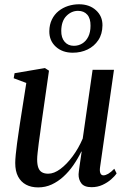

<svg xmlns="http://www.w3.org/2000/svg" viewBox="-20 -844 582 876"><path d="M154 11Q122 11 98.8 -1.5Q75.5 -14 62.5 -38.5Q49.5 -63 49.5 -100.5Q49.5 -114.5 51.8 -138.5Q54 -162.5 57.8 -189.8Q61.5 -217 65.2 -241.5Q69 -266 71 -281L100 -465.5L42.5 -487L46.5 -510L185 -533.5L203.5 -521.5L169 -280.5Q167 -262.5 163.5 -239.2Q160 -216 157 -192.5Q154 -169 151.8 -148.8Q149.5 -128.5 149.5 -116.5Q149.5 -93 155 -78.5Q160.5 -64 171.8 -57.8Q183 -51.5 200 -51.5Q226.5 -51.5 255.5 -73Q284.5 -94.5 311.5 -131Q338.5 -167.5 357.5 -212L402.5 -525.5H500L436.5 -81Q434 -63.5 438 -53.8Q442 -44 452 -44Q461.5 -44 474 -51.2Q486.5 -58.5 501.5 -74L512 -53Q504 -40.5 487.2 -25.8Q470.5 -11 447.8 -0.5Q425 10 398 10Q364.5 10 351.2 -7.5Q338 -25 338.5 -49Q338.5 -52.5 340 -64.2Q341.5 -76 343.8 -92Q346 -108 348.5 -124.2Q351 -140.5 352.5 -152L351 -152.5Q335 -119.5 314.5 -90Q294 -60.5 269.2 -38Q244.5 -15.5 215.8 -2.2Q187 11 154 11ZM312 -603.5Q264.5 -603.5 234.5 -631Q204.5 -658.5 205 -702Q205.5 -732 216.8 -755Q228 -778 247.2 -793.5Q266.5 -809 290.8 -816.8Q315 -824.5 340.5 -824.5Q388 -824.5 418 -797.2Q448 -770 447.5 -728Q447 -688.5 428.5 -660.8Q410 -633 379.5 -618.2Q349 -603.5 312 -603.5ZM317 -635Q338 -635 355.2 -645.5Q372.5 -656 382.8 -676.5Q393 -697 393 -726.5Q393.5 -759.5 378.2 -777Q363 -794.5 336 -794.5Q306 -794.5 283 -771.2Q260 -748 259.5 -703.5Q259 -672 274.8 -653.5Q290.5 -635 317 -635Z"/></svg>

Font: Merriweather 96pt
Style: Italic
Weight: 400
Italic angle: -7.8°
Version: Version 2.101